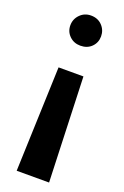

<svg xmlns="http://www.w3.org/2000/svg" viewBox="-150 -568 557 863"><g transform="rotate(20 129.0 -136.0)"><path d="M207 249H52L70 -252H189ZM128 -521Q161 -521 181.5 -499.5Q202 -478 202 -448Q202 -418 181.5 -397.5Q161 -377 128 -377Q97 -377 76 -397.5Q55 -418 55 -448Q55 -478 76 -499.5Q97 -521 128 -521Z"/></g></svg>

Font: Moderustic SemiBold
Style: Regular
Weight: 600
Designer: Tural Alisoy
Foundry: TAFT Foundry
Version: Version 2.120